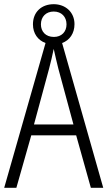

<svg xmlns="http://www.w3.org/2000/svg" viewBox="-20 -895 512 915"><path d="M413 0H472L276 -690C312 -703 335 -736 335 -780C335 -837 292 -875 236 -875C178 -875 137 -838 137 -779C137 -735 161 -703 197 -690L0 0H58L129 -250H343ZM237 -719C197 -719 175 -745 175 -779C175 -815 199 -840 236 -840C273 -840 297 -815 297 -779C297 -743 273 -719 237 -719ZM258 -568 330 -302H142L214 -568C222 -600 230 -631 236 -662C242 -632 251 -598 258 -568Z"/></svg>

Font: Noto Sans Armenian Condensed Light
Style: Regular
Weight: 300
Width: 3
Designer: Monotype Design Team
Foundry: Monotype Imaging Inc.
Version: Version 2.008